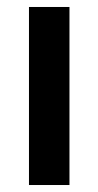

<svg xmlns="http://www.w3.org/2000/svg" viewBox="-20 -530 282 550"><path d="M63 0V-510H179V0Z"/></svg>

Font: Saira SemiCondensed SemiBold
Style: Regular
Weight: 600
Width: 4
Designer: Hector Gatti with collaboration of the Omnibus-Type team
Foundry: Omnibus-Type
Version: Version 1.101